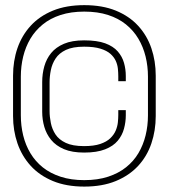

<svg xmlns="http://www.w3.org/2000/svg" viewBox="-20 -700 658 728"><path d="M299.5 7.5Q368 7.5 419 -13.5Q470 -34.5 503.8 -71Q537.5 -107.5 554 -156.2Q570.5 -205 570.5 -260V-413Q570.5 -468.5 554 -517Q537.5 -565.5 503.8 -602.2Q470 -639 419 -659.8Q368 -680.5 299.5 -680.5Q231.5 -680.5 180.8 -659.8Q130 -639 96.5 -602.5Q63 -566 46.2 -517.5Q29.5 -469 29.5 -413V-260Q29.5 -205 46.2 -156.5Q63 -108 96.5 -71.2Q130 -34.5 180.8 -13.5Q231.5 7.5 299.5 7.5ZM299.5 -17Q249.5 -17 210.2 -29.8Q171 -42.5 142.5 -65.2Q114 -88 95.5 -118.8Q77 -149.5 68 -186.2Q59 -223 59 -263V-409.5Q59 -449 68 -485.8Q77 -522.5 95.2 -553.2Q113.5 -584 142 -607.2Q170.5 -630.5 209.8 -643.2Q249 -656 299.5 -656Q350.5 -656 389.8 -643.2Q429 -630.5 457.5 -607.5Q486 -584.5 504.5 -553.5Q523 -522.5 532 -485.8Q541 -449 541 -409.5V-262.5Q541 -223 532 -186.5Q523 -150 504.8 -119.2Q486.5 -88.5 458 -65.8Q429.5 -43 390 -30Q350.5 -17 299.5 -17ZM299 -121.5Q347.5 -121.5 378.5 -133.8Q409.5 -146 426.5 -166.5Q443.5 -187 450.2 -212.2Q457 -237.5 457 -262.5V-282.5H428.5V-264.5Q428.5 -252.5 427 -236.8Q425.5 -221 418.8 -205Q412 -189 398.2 -175.8Q384.5 -162.5 360.2 -154.2Q336 -146 298.5 -146Q255.5 -146 229.5 -158.2Q203.5 -170.5 190.5 -190.2Q177.5 -210 172.8 -233.5Q168 -257 168 -278.5V-388Q168 -410.5 172.8 -434.2Q177.5 -458 190.8 -478.2Q204 -498.5 230 -510.8Q256 -523 299 -523Q336.5 -523 360.8 -515.5Q385 -508 398.8 -495.8Q412.5 -483.5 419 -469Q425.5 -454.5 427 -439.2Q428.5 -424 428.5 -411V-392H457V-412Q457 -437.5 450.2 -461.5Q443.5 -485.5 426.5 -505Q409.5 -524.5 378.8 -535.8Q348 -547 299 -547Q253 -547 222.5 -534Q192 -521 174 -499Q156 -477 148 -448.5Q140 -420 140 -389V-276Q140 -246.5 148 -219Q156 -191.5 174 -169.5Q192 -147.5 222.5 -134.5Q253 -121.5 299 -121.5Z"/></svg>

Font: Anybody SemiExpanded ExtraLight
Style: Regular
Weight: 250
Width: 6
Version: Version 1.113;gftools[0.9.25]